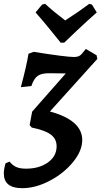

<svg xmlns="http://www.w3.org/2000/svg" viewBox="-91 -744 529 1004"><path d="M339 -12Q339 45 290.5 104Q242 163 168.5 201.5Q95 240 25 240Q-71 240 -71 163Q-71 140 -62 110L-41 101Q-25 121 -5.5 129.5Q14 138 45 138Q114 138 159.5 105.5Q205 73 205 21Q205 -18 174.5 -40.5Q144 -63 75 -77L64 -90L77 -160L253 -360L171 -361Q127 -362 106.5 -347.5Q86 -333 73 -294L18 -288Q48 -400 58 -463L85 -473Q253 -446 296 -446Q311 -446 320.5 -450Q330 -454 338 -464L358 -488L414 -455L418 -436L170 -161Q339 -115 339 -12ZM145 -724Q187 -685 250 -637Q327 -687 376 -724L390 -720L415 -679Q365 -635 312.5 -585.5Q260 -536 245 -521H226Q214 -536 174 -585.5Q134 -635 95 -679L129 -720Z"/></svg>

Font: Alegreya
Style: Bold Italic
Weight: 700
Italic angle: -7°
Designer: Juan Pablo del Peral
Foundry: Huerta Tipografica
Version: Version 2.007; ttfautohint (v1.6)